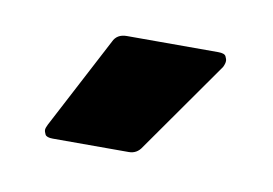

<svg xmlns="http://www.w3.org/2000/svg" viewBox="-32 -742 297 209"><g transform="rotate(10 116.5 -638.0)"><path d="M35 -576Q28 -576 26.5 -579Q25 -582 25 -584Q25 -586 27 -590L80 -691Q84 -700 95 -700H196Q203 -700 204.5 -697Q206 -694 206 -692Q206 -689 204 -685L133 -584Q128 -576 119 -576Z"/></g></svg>

Font: LinhAnh
Style: Bold
Weight: 700
Designer: Jeremy Tribby
Foundry: Tribby Type
Version: Version 1.408